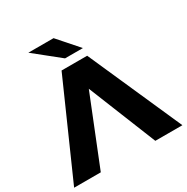

<svg xmlns="http://www.w3.org/2000/svg" viewBox="-214 -1077 1212 1247"><g transform="rotate(-30 392.0 -454.0)"><path d="M390 -509 595 0H798L488 -700H296L-14 0H186ZM489 -757 356 -908H167L355 -757Z"/></g></svg>

Font: Montserrat-Alt1 ExtBd
Style: Regular
Weight: 800
Designer: Differentunic
Foundry: Differentunic
Version: Version 7.222